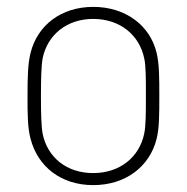

<svg xmlns="http://www.w3.org/2000/svg" viewBox="-20 -530 543 558"><path d="M251 8C345 8 415 -46 435 -126C443 -158 443 -196 443 -252C443 -304 443 -344 435 -377C416 -456 345 -510 251 -510C157 -510 89 -456 69 -377C61 -345 60 -308 60 -252C60 -199 60 -159 69 -126C90 -46 157 8 251 8ZM251 -27C173 -27 118 -73 104 -141C100 -162 99 -199 99 -251C99 -300 100 -339 104 -361C118 -428 173 -475 251 -475C329 -475 385 -428 399 -361C404 -340 404 -304 404 -251C404 -203 404 -164 399 -141C385 -74 329 -27 251 -27Z"/></svg>

Font: Barlow ExtraLight
Style: Regular
Weight: 275
Designer: Jeremy Tribby
Foundry: Tribby Type
Version: Version 1.422;hotconv 1.0.109;makeotfexe 2.5.65596